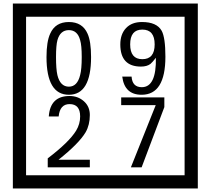

<svg xmlns="http://www.w3.org/2000/svg" viewBox="-20 -980 1195 1090"><path d="M1103 90H53V-960H1103ZM1028 15V-885H128V15ZM497 -656Q497 -442 371 -442Q244 -442 244 -656Q244 -744 265 -789Q294 -855 371 -855Q448 -855 477 -789Q497 -745 497 -656ZM444 -656Q444 -723 435 -752Q420 -809 371 -809Q322 -809 306 -752Q298 -723 298 -656Q298 -587 306 -553Q322 -488 371 -488Q419 -488 435 -554Q444 -587 444 -656ZM919 -658Q919 -442 784 -442Q687 -442 674 -545H727Q731 -485 785 -485Q868 -485 865 -652Q844 -625 834 -617Q814 -602 780 -602Q663 -602 663 -728Q663 -786 695.5 -820.5Q728 -855 786 -855Q870 -855 898 -805Q919 -766 919 -658ZM858 -728Q858 -812 788 -812Q719 -812 719 -728Q719 -644 788 -644Q858 -644 858 -728ZM490 -30H251V-81Q372 -173 412 -238Q435 -276 435 -319Q435 -389 375 -389Q320 -389 313 -319H257Q265 -435 375 -435Q423 -435 456.5 -405Q490 -375 490 -327Q490 -271 466 -229Q428 -165 312 -73H490ZM913 -372 784 -30H723L864 -383H668V-427H913Z"/></svg>

Font: Unicode BMP Fallback SIL
Style: Regular
Weight: 400
Foundry: NRSI, SIL International
Version: Version 5.1 Based on Unicode 5.1